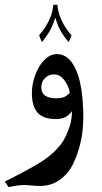

<svg xmlns="http://www.w3.org/2000/svg" viewBox="-40 -550 422 795"><path d="M304 -103Q305 -92 305 -70Q305 -16 296 29Q285 83 262 130Q241 172 204 197Q170 220 125 220Q112 220 90 218Q70 216 62 216Q34 216 -4 225L-20 202Q58 163 116 129Q215 71 241 -7Q258 -44 258 -90Q237 -57 191 -57Q142 -57 118 -81Q92 -107 92 -165Q92 -192 100 -221Q108 -250 123 -275Q137 -298 155.5 -312Q174 -326 195 -326Q255 -326 284 -236Q301 -183 304 -103ZM184 -242Q161 -242 146 -226.5Q131 -211 131 -188Q131 -143 194 -143Q223 -143 235.5 -154Q248 -165 249 -165Q249 -169 245 -182.5Q241 -196 233 -208Q213 -242 184 -242ZM171 -484Q177 -499 181 -530H198Q199 -507 209 -480Q225 -438 256 -404Q253 -392 244 -376Q221 -403 208 -428Q199 -446 197 -453Q197 -453 189 -477Q183 -458 181 -454Q175 -438 169 -428Q158 -406 134 -376Q128 -386 122 -404Q154 -440 171 -484Z"/></svg>

Font: Mirza Medium
Style: Regular
Weight: 500
Designer: Arabic design by Kourosh Beigpour, Latin design by Eduardo Tunni, engineering by Lasse Fister
Version: Version 1.0010g